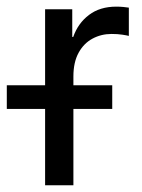

<svg xmlns="http://www.w3.org/2000/svg" viewBox="-69 -550 423 570"><path d="M64.9 0V-522.5H145.5V-440.4H148.4Q162.6 -481 195.1 -505.6Q227.5 -530.3 276.4 -530.3Q287.1 -530.3 297.4 -529.3Q307.6 -528.3 313.5 -527.3V-443.4Q308.6 -444.8 294.4 -447Q280.3 -449.2 262.2 -449.2Q231.4 -449.2 205.6 -435.3Q179.7 -421.4 164.3 -393.3Q148.9 -365.2 148.9 -322.8V0ZM-48.8 -226.6V-296.9H264.2V-226.6Z"/></svg>

Font: Inter 28pt
Style: Regular
Weight: 400
Designer: Rasmus Andersson
Foundry: rsms
Version: Version 4.001;git-66647c0bb